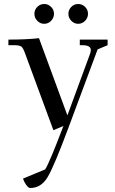

<svg xmlns="http://www.w3.org/2000/svg" viewBox="-20 -637 577 960"><path d="M22 -411V-439Q110 -439 175 -446L317 -60L431 -370Q434 -379 434 -387Q434 -411 392 -411H379V-439H518V-411L468 -390L321 5Q251 193 218.5 248Q186 303 131 303Q122 303 111 287.5Q100 272 95 256L206 210Q228 175 297 -7L247 14L105 -371Q96 -396 88 -403Q80 -410 56 -411ZM166.5 -533Q152 -548 152 -568Q152 -588 166.5 -602.5Q181 -617 201 -617Q221 -617 235.5 -602.5Q250 -588 250 -568Q250 -548 235.5 -533Q221 -518 201 -518Q181 -518 166.5 -533ZM336.5 -533Q322 -548 322 -568Q322 -588 336.5 -602.5Q351 -617 371 -617Q391 -617 405.5 -602.5Q420 -588 420 -568Q420 -548 405.5 -533Q391 -518 371 -518Q351 -518 336.5 -533Z"/></svg>

Font: Dihjauti
Style: Bold
Weight: 700
Designer: T. Christopher White
Version: Version 3.0.0